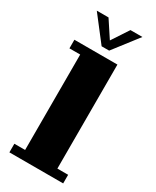

<svg xmlns="http://www.w3.org/2000/svg" viewBox="-176 -721 629 773"><g transform="rotate(30 138.0 -335.0)"><path d="M12.5 0V-40H62.5V-483.5H12.5V-523.5H212.5V-40H262.5V0ZM120.5 -555.5 32 -670H86.5L137.5 -592.5L188.5 -670H244L155.5 -555.5Z"/></g></svg>

Font: Imbue 10pt Black
Style: Regular
Weight: 900
Designer: Tyler Finck
Foundry: Etcetera Type Company
Version: Version 1.102; ttfautohint (v1.8.3)